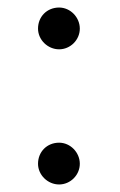

<svg xmlns="http://www.w3.org/2000/svg" viewBox="-20 -479 318 510"><path d="M192 -403C192 -433 167 -459 137 -459C105 -459 81 -435 81 -403C81 -373 107 -348 137 -348C167 -348 192 -373 192 -403ZM192 -44C192 -74 167 -100 137 -100C105 -100 81 -76 81 -44C81 -14 107 11 137 11C167 11 192 -14 192 -44Z"/></svg>

Font: XITS Math
Style: Regular
Weight: 400
Designer: MicroPress Inc., with final additions and corrections provided by Coen Hoffman, Elsevier (retired)
Version: Version 1.108